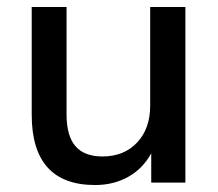

<svg xmlns="http://www.w3.org/2000/svg" viewBox="-20 -524 626 551"><path d="M512 -504V0H414V-84Q390 -40 348 -16.5Q306 7 253 7Q71 7 71 -195V-504H171V-196Q171 -134 196.5 -104.5Q222 -75 274 -75Q336 -75 373.5 -115Q411 -155 411 -221V-504Z"/></svg>

Font: Muli SemiBold
Style: Regular
Weight: 600
Designer: Vernon Adams
Foundry: Vernon Adams
Version: Version 2.000